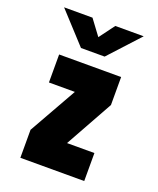

<svg xmlns="http://www.w3.org/2000/svg" viewBox="-133 -789 716 870"><g transform="rotate(20 225.0 -354.0)"><path d="M71 0V-135L201 -365H76V-500H375V-365L247 -135H379V0ZM24 -708.5H161L216 -634.5L271 -708.5H408L273 -561.5H159Z"/></g></svg>

Font: Trispace Condensed ExtraBold
Style: Regular
Weight: 800
Width: 3
Designer: Tyler Finck
Foundry: Etcetera Type Company
Version: Version 1.210; ttfautohint (v1.8.3)